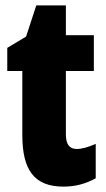

<svg xmlns="http://www.w3.org/2000/svg" viewBox="-20 -684 394 714"><path d="M265 -130C238 -130 225 -148 225 -184V-420H329V-553H225V-664H115L77 -548L7 -506V-420H63V-182C63 -52 107 10 216 10C261 10 300 -1 336 -21V-149C309 -137 285 -130 265 -130Z"/></svg>

Font: Noto Sans Arabic UI XCn Bk
Style: Regular
Weight: 900
Width: 2
Designer: Monotype Design Team, Nadine Chahine and Nizar Qandah
Foundry: Monotype Imaging Inc.
Version: Version 2.010